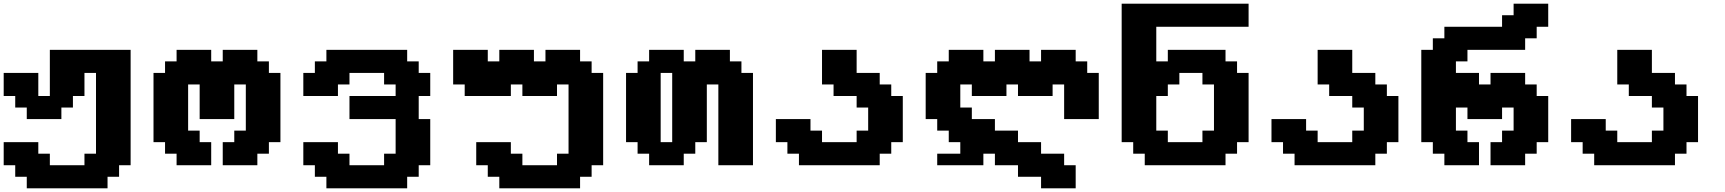

<svg xmlns="http://www.w3.org/2000/svg" viewBox="-20 -895 9342 1040"><path d="M125 125H562.5V62.5H625V0H687.5V-625H250V-375H187.5V-500H0V-375H62.5V-312.5H125V-250H312.5V-312.5H375V-375H437.5V-500H500V-62.5H437.5V0H250V-62.5H187.5V-125H0V0H62.5V62.5H125Z M1186.5 0H1374V-62.5H1436.5V-125H1499V-500H1436.5V-562.5H1374V-625H1186.5V-562.5H1124V-625H936.5V-562.5H874V-500H811.5V-125H874V-62.5H936.5V0H1124V-125H1061.5V-187.5H999V-437.5H1061.5V-250H1249V-437.5H1311.5V-187.5H1249V-125H1186.5Z M1748 125H2185.5V62.5H2248V0H2310.5V-250H2248V-375H2310.5V-500H2248V-562.5H2185.5V-625H1748V-562.5H1685.5V-500H1623V-375H1810.5V-437.5H1873V-500H2060.5V-437.5H2123V-375H1873V-250H2123V-62.5H2060.5V0H1873V-62.5H1810.5V-125H1623V0H1685.5V62.5H1748Z M2684.6 125H3122.1V62.5H3184.6V0H3247.1V-500H3184.6V-562.5H3122.1V-625H2934.6V-562.5H2872.1V-625H2684.6V-562.5H2622.1V-625H2434.6V-437.5H2497.1V-375H2747.1V-437.5H2809.6V-375H2997.1V-437.5H3059.6V-62.5H2997.1V0H2809.6V-62.5H2747.1V-125H2559.6V0H2622.1V62.5H2684.6Z M3871.1 0H4058.6V-500H3996.1V-562.5H3933.6V-625H3746.1V-562.5H3683.6V-625H3496.1V-562.5H3433.6V-500H3371.1V-125H3433.6V-62.5H3496.1V0H3683.6V-62.5H3746.1V-125H3808.6V-437.5H3871.1ZM3621.1 -125H3558.6V-500H3621.1Z M4307.6 0H4745.1V-62.5H4807.6V-125H4870.1V-375H4807.6V-437.5H4745.1V-500H4620.1V-625H4432.6V-437.5H4495.1V-375H4620.1V-312.5H4682.6V-187.5H4620.1V-125H4432.6V-187.5H4370.1V-250H4182.6V-125H4245.1V-62.5H4307.6Z M5056.6 -62.5V0H5306.6V-62.5H5369.1V0H5494.1V62.5H5619.1V125H5806.6V0H5744.1V-62.5H5619.1V-125H5494.1V-187.5H5369.1V-250H5244.1V-312.5H5181.6V-437.5H5244.1V-375H5431.6V-437.5H5494.1V-375H5681.6V-437.5H5744.1V-250H5931.6V-500H5869.1V-562.5H5806.6V-625H5619.1V-562.5H5556.6V-625H5369.1V-562.5H5306.6V-625H5119.1V-562.5H5056.6V-500H4994.1V-250H5056.6V-187.5H5119.1V-125H5181.6V-62.5Z M6180.7 0H6618.2V-62.5H6680.7V-125H6743.2V-500H6680.7V-562.5H6618.2V-625H6305.7V-562.5H6243.2V-750H6743.2V-875H6055.7V-125H6118.2V-62.5H6180.7ZM6493.2 -125H6305.7V-187.5H6243.2V-375H6305.7V-437.5H6368.2V-500H6493.2V-437.5H6555.7V-187.5H6493.2Z M6992.2 0H7429.7V-62.5H7492.2V-125H7554.7V-375H7492.2V-437.5H7429.7V-500H7304.7V-625H7117.2V-437.5H7179.7V-375H7304.7V-312.5H7367.2V-187.5H7304.7V-125H7117.2V-187.5H7054.7V-250H6867.2V-125H6929.7V-62.5H6992.2Z M8053.7 0H8241.2V-62.5H8303.7V-125H8366.2V-375H8303.7V-437.5H8241.2V-500H8053.7V-437.5H7991.2V-500H7866.2V-562.5H7928.7V-625H8241.2V-687.5H8303.7V-750H8366.2V-875H8178.7V-812.5H8116.2V-750H7803.7V-687.5H7741.2V-625H7678.7V-125H7741.2V-62.5H7803.7V0H7991.2V-125H7928.7V-187.5H7866.2V-312.5H7928.7V-250H8116.2V-312.5H8178.7V-187.5H8116.2V-125H8053.7Z M8615.2 0H9052.7V-62.5H9115.2V-125H9177.7V-375H9115.2V-437.5H9052.7V-500H8927.7V-625H8740.2V-437.5H8802.7V-375H8927.7V-312.5H8990.2V-187.5H8927.7V-125H8740.2V-187.5H8677.7V-250H8490.2V-125H8552.7V-62.5H8615.2Z"/></svg>

Font: Faithful 32x
Style: Semibold
Weight: 400
Foundry: Faithful Resource Pack
Version: Version 1.0; January 27, 2023